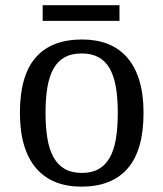

<svg xmlns="http://www.w3.org/2000/svg" viewBox="-20 -695 617 725"><path d="M522 -269Q522 -127.9 462.2 -59.1Q402.3 9.8 287.1 9.8Q232.9 9.8 189.9 -7.3Q147 -24.4 116.9 -59.1Q86.9 -93.8 71 -146.2Q55.2 -198.7 55.2 -269Q55.2 -409.2 114.5 -477.5Q173.8 -545.9 290 -545.9Q344.2 -545.9 387.2 -529.1Q430.2 -512.2 460.2 -477.8Q490.2 -443.4 506.1 -391.4Q522 -339.4 522 -269ZM151.9 -269Q151.9 -213.4 159.2 -170.9Q166.5 -128.4 182.9 -99.9Q199.2 -71.3 225.3 -56.6Q251.5 -42 289.1 -42Q326.7 -42 352.5 -56.6Q378.4 -71.3 394.5 -99.9Q410.6 -128.4 417.7 -170.9Q424.8 -213.4 424.8 -269Q424.8 -324.7 417.5 -366.7Q410.2 -408.7 394 -436.8Q377.9 -464.8 351.8 -479Q325.7 -493.2 288.1 -493.2Q250.5 -493.2 224.6 -479Q198.7 -464.8 182.6 -436.8Q166.5 -408.7 159.2 -366.7Q151.9 -324.7 151.9 -269ZM431.2 -616.2H141.1V-675.3H431.2Z"/></svg>

Font: Droid Serif
Style: Regular
Weight: 400
Designer: Monotype Design team
Foundry: Monotype Imaging Inc.
Version: Version 1.03